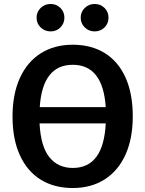

<svg xmlns="http://www.w3.org/2000/svg" viewBox="-20 -931 731 966"><path d="M648 -346Q648 -233 611 -152Q574 -71 506 -28Q438 15 346 15Q253 15 185 -27Q117 -69 80 -150Q43 -231 43 -345Q43 -457 80 -538.5Q117 -620 185.5 -663Q254 -706 346 -706Q439 -706 507 -664Q575 -622 611.5 -541Q648 -460 648 -346ZM180 -392H512Q498 -605 346 -605Q194 -605 180 -392ZM512 -310H179Q185 -194 228.5 -140Q272 -86 346 -86Q501 -86 512 -310ZM304 -842Q304 -813 284 -793Q264 -773 235 -773Q205 -773 184.5 -793Q164 -813 164 -842Q164 -871 184.5 -891Q205 -911 235 -911Q264 -911 284 -891Q304 -871 304 -842ZM526 -842Q526 -813 506 -793Q486 -773 456 -773Q427 -773 406.5 -793Q386 -813 386 -842Q386 -871 406.5 -891Q427 -911 456 -911Q486 -911 506 -891Q526 -871 526 -842Z"/></svg>

Font: Fira Sans Medium
Style: Regular
Weight: 500
Designer: bBox Type GmbH & Carrois Corporate GbR & Edenspiekermann AG
Foundry: bBox Type GmbH & Carrois Corporate GbR & Edenspiekermann AG
Version: Version 4.301